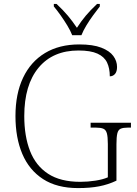

<svg xmlns="http://www.w3.org/2000/svg" viewBox="-20 -951 699 981"><path d="M379 10Q271 10 200 -36Q129 -82 94 -164.5Q59 -247 59 -358Q59 -472 98 -554Q137 -636 210 -680Q283 -724 385 -724Q455 -724 497.5 -707.5Q540 -691 559 -665Q578 -639 578 -609Q578 -585 567.5 -573Q557 -561 541 -561Q541 -602 527 -631.5Q513 -661 478 -677Q443 -693 381 -693Q250 -693 177 -605Q104 -517 104 -358Q104 -255 133.5 -179.5Q163 -104 226 -63Q289 -22 390 -22Q429 -22 467.5 -28Q506 -34 531 -45V-215Q531 -252 526 -270Q521 -288 507.5 -293.5Q494 -299 470 -299H443V-324H649V-299H633Q610 -299 597 -293.5Q584 -288 579.5 -269.5Q575 -251 575 -214V-28Q533 -8 486.5 1Q440 10 379 10ZM349 -771Q340 -794 324 -820.5Q308 -847 289.5 -873Q271 -899 255 -918V-931H269Q304 -898 327 -870.5Q350 -843 373 -809Q395 -843 418 -870.5Q441 -898 476 -931H490V-918Q475 -899 456 -873Q437 -847 421 -820.5Q405 -794 396 -771Z"/></svg>

Font: Noto Serif ExtraLight
Style: Regular
Weight: 200
Designer: Monotype Design Team
Foundry: Monotype Imaging Inc.
Version: Version 2.015; ttfautohint (v1.8.4.7-5d5b)